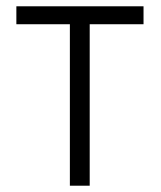

<svg xmlns="http://www.w3.org/2000/svg" viewBox="-20 -595 512 610"><path d="M202 -518H32V-575H436V-518H265V-5H202Z"/></svg>

Font: Charger Pro
Style: Lit
Weight: 300
Designer: Jasper
Foundry: Cannot Into Space Fonts
Version: Version 1.09